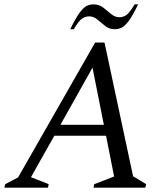

<svg xmlns="http://www.w3.org/2000/svg" viewBox="-35 -860 770 880"><path d="M-15 0 -11 -16 48 -47 401 -665H444L575 -52L635 -16L631 0H394L397 -16L488 -51L451 -238H214L107 -48L188 -16L185 0ZM242 -288H441L389 -550ZM287 -726Q312 -778 330 -802Q348 -826 362.5 -833Q377 -840 394 -840Q419 -840 438.5 -825Q458 -810 475 -795.5Q492 -781 512 -781Q529 -781 543.5 -790.5Q558 -800 582 -840H598Q573 -788 555 -764Q537 -740 522 -733Q507 -726 491 -726Q466 -726 447 -741Q428 -756 411 -770.5Q394 -785 374 -785Q357 -785 342 -775.5Q327 -766 303 -726Z"/></svg>

Font: Spectral SC
Style: Italic
Weight: 400
Italic angle: -10°
Designer: Jean-Baptiste Levee
Foundry: Production Type
Version: Version 2.001